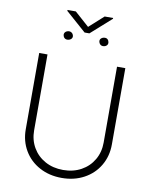

<svg xmlns="http://www.w3.org/2000/svg" viewBox="-105 -1069 917 1158"><g transform="rotate(10 353.5 -490.0)"><path d="M617.2 -707V-239.3Q617.2 -168 583.5 -110.6Q549.8 -53.2 489.7 -20.8Q429.7 11.7 353.5 11.7Q277.3 11.7 217.3 -20.8Q157.2 -53.2 123.5 -110.6Q89.8 -168 89.8 -239.3V-707H140.6V-242.2Q140.6 -183.6 167.7 -137Q194.8 -90.3 243.2 -63.7Q291.5 -37.1 353.5 -37.1Q415.5 -37.1 463.9 -63.7Q512.2 -90.3 539.3 -137Q566.4 -183.6 566.4 -242.2V-707ZM215.8 -841.8Q215.8 -856.9 231.4 -864.3Q238.8 -867.2 245.1 -867.2Q252.4 -867.2 258.8 -863.5Q265.1 -859.9 268.6 -853.5Q272.5 -845.7 272.5 -839.8Q272.5 -825.7 256.8 -818.4Q249.5 -815.4 242.2 -815.4Q227.5 -815.4 219.7 -828.1Q215.8 -837.9 215.8 -841.8ZM434.6 -841.8Q434.6 -856 450.2 -863.3Q457.5 -866.2 464.8 -866.2Q479.5 -866.2 486.3 -853.5Q490.2 -843.8 490.2 -838.9Q490.2 -824.7 475.6 -817.4Q468.3 -814.5 460.9 -814.5Q446.3 -814.5 438.5 -828.1Q434.6 -835.9 434.6 -841.8ZM352.5 -913.1 440.4 -992.2H492.2V-987.3L367.2 -876H337.9L212.9 -986.3V-992.2H263.7Z"/></g></svg>

Font: Pretendard Std ExtraLight
Style: Regular
Weight: 200
Designer: Base glyphs from Inter by Rasmus Andersson; Hangeul glyphs from Noto Sans CJK(Source Han Sans) by Jang Soo-young and Kan
Foundry: Kil Hyung-jin
Version: Version 1.309